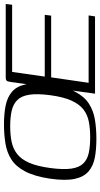

<svg xmlns="http://www.w3.org/2000/svg" viewBox="216 -726 516 989"><g transform="rotate(-90 474.5 -231.0)"><path d="M254 7Q200 7 157.5 -1Q115 -9 86.5 -33.5Q58 -58 48 -105Q38 -152 49 -231Q61 -311 86 -359Q111 -407 147.5 -430.5Q184 -454 230.5 -461.5Q277 -469 329 -469Q383 -469 425.5 -460.5Q468 -452 496.5 -428Q525 -404 535 -357Q545 -310 534 -231Q522 -150 497 -102.5Q472 -55 435.5 -31.5Q399 -8 353 -0.5Q307 7 254 7ZM262 -25Q307 -25 343 -32Q379 -39 406 -60Q433 -81 451.5 -122Q470 -163 479 -230Q488 -298 481.5 -339Q475 -380 453.5 -401Q432 -422 398 -429.5Q364 -437 319 -437Q274 -437 238.5 -429.5Q203 -422 176 -401Q149 -380 131 -339Q113 -298 104 -230Q95 -163 101 -122Q107 -81 128 -60Q149 -39 183 -32Q217 -25 262 -25ZM487 0 547 -432Q549 -442 550 -448Q551 -454 556 -457Q561 -460 570 -460H949L945 -427H599L575 -259H893L889 -226H571L543 -33H890L885 0Z"/></g></svg>

Font: Genos Thin Light
Style: Italic
Weight: 300
Italic angle: -8°
Version: Version 1.010